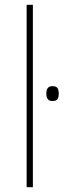

<svg xmlns="http://www.w3.org/2000/svg" viewBox="-20 -780 265 800"><path d="M117 0H91V-760H117ZM198 -421Q173 -421 173 -390Q173 -359 198 -359Q216 -359 220.5 -368Q225 -377 225 -390Q225 -402 220.5 -411.5Q216 -421 198 -421Z"/></svg>

Font: Noto Sans UI Thin
Style: Regular
Weight: 250
Designer: Monotype Design Team
Foundry: Monotype Imaging Inc.
Version: Version 1.901